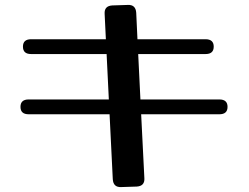

<svg xmlns="http://www.w3.org/2000/svg" viewBox="-20 -728 1007 778"><path d="M565 -6Q567 26 534 28L472 30Q439 32 437 -2L424 -265H96Q63 -265 63 -295Q63 -325 96 -325H421L412 -509H106Q73 -509 73 -539Q73 -569 106 -569H409L404 -672Q402 -704 435 -706L497 -708Q530 -710 532 -676L537 -569H813Q846 -569 846 -539Q846 -509 813 -509H540L549 -325H869Q902 -325 902 -295Q902 -265 869 -265H552Z"/></svg>

Font: Yusei Magic
Style: Regular
Weight: 400
Designer: Tanukizamurai
Foundry: Yusei Magic Project
Version: Version 1.200